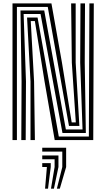

<svg xmlns="http://www.w3.org/2000/svg" viewBox="-20 -820 622 1124"><path d="M53.2 0V-800H281.1L342.7 -453.4L399.7 -103.5H423.8L400.5 -453.3L396.4 -800H423V-453.3L444.7 -82.8H383.8L259.6 -779.3H79V0ZM104.7 0 106.3 -342.8 99.9 -758.6H238.9L365.6 -62.1H463.2L449.5 -453.3L451.1 -800H477.7L476.1 -453.3L482.5 -41.4H345.7L217.4 -737.9H118.3L132.1 -342.8L130.4 0ZM158.6 0V-342.8L138.4 -717.2H200L324.2 -20.7H500.2L503.4 -800H529.1L525.9 0H300.3L240.4 -345.8L184.1 -696.5H160.1L179.5 -342.8L184.3 0ZM312.9 284.4 344.7 157.6V67.5H227.3V45H367.2V157.6L330.2 284.4ZM243.8 284.4 254.6 157.6H227.3V135H277.1V157.6L261.1 284.4ZM278.4 284.4 299.7 157.6V112.5H227.3V90H322.2V157.6L295.7 284.4Z"/></svg>

Font: Big Shoulders Inline Text SC Thin
Style: Regular
Weight: 100
Designer: Patric King
Foundry: XO Type Co
Version: Version 2.002